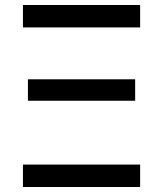

<svg xmlns="http://www.w3.org/2000/svg" viewBox="-20 -750 654 770"><path d="M72 0V-90H542V0ZM92 -346V-432H522V-346ZM72 -640V-730H542V-640Z"/></svg>

Font: Mplus 1p Medium
Style: Regular
Weight: 500
Version: Version 1.061